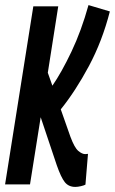

<svg xmlns="http://www.w3.org/2000/svg" viewBox="-33 -725 452 755"><path d="M-13 0 98 -700H196L155 -439L173 -388Q209 -440 248 -522Q287 -604 315 -705L399 -680Q369 -563 316.5 -465Q264 -367 206 -295L244 -187Q260 -144 275 -131.5Q290 -119 302 -119Q305 -119 308 -119.5Q311 -120 313 -120L303 1Q298 4 285.5 7Q273 10 263 10Q237 10 222 -8.5Q207 -27 190 -76L127 -264L85 0Z"/></svg>

Font: Georama Extra Condensed SemiBold
Style: Italic
Weight: 600
Width: 2
Italic angle: -9°
Designer: Jean-Baptiste Levee
Foundry: Production Type
Version: Version 1.000